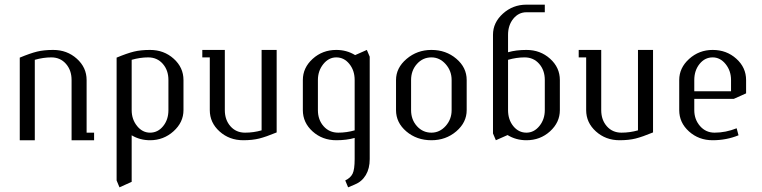

<svg xmlns="http://www.w3.org/2000/svg" viewBox="-20 -596 3239 816"><path d="M64 0V-351.1Q108.4 -369.6 137.5 -376.7Q166.5 -383.8 206.1 -383.8Q265.1 -383.8 306.6 -346.4Q348.1 -309.1 348.1 -255.9V-32.2H379.9V0H284.2V-255.9Q284.2 -297.4 260.3 -324.7Q236.3 -352.1 198.2 -352.1Q164.1 -352.1 127.9 -341.8V0Z M475.6 170.9V-351.1Q520 -369.6 549.1 -376.7Q578.1 -383.8 617.7 -383.8Q676.8 -383.8 718.3 -346.4Q759.8 -309.1 759.8 -255.9V-127.9Q759.8 -76.2 717.5 -38.1Q675.3 0 617.7 0Q574.7 0 539.6 -21V176.8L487.8 200.2ZM539.6 -127.9Q539.6 -88.9 562.5 -60.5Q585.4 -32.2 617.7 -32.2Q650.9 -32.2 673.3 -59.8Q695.8 -87.4 695.8 -127.9V-255.9Q695.8 -297.4 671.9 -324.7Q647.9 -352.1 609.9 -352.1Q575.7 -352.1 539.6 -341.8Z M839.8 -352.1V-383.8H935.5V-127.9Q935.5 -86.4 959.5 -59.3Q983.4 -32.2 1021.5 -32.2Q1057.6 -32.2 1091.8 -42V-383.8H1155.8V-33.2Q1110.8 -14.6 1081.8 -7.3Q1052.7 0 1013.7 0Q954.6 0 913.1 -37.4Q871.6 -74.7 871.6 -127.9V-352.1Z M1267.1 -127.9V-255.9Q1267.1 -308.1 1308.8 -345.9Q1350.6 -383.8 1409.2 -383.8Q1453.6 -383.8 1489.3 -361.8L1539.1 -383.8L1551.3 -355V80.1Q1551.3 120.1 1534.7 147.9Q1518.1 175.8 1488.3 188L1459.5 200.2L1447.3 170.9Q1469.7 160.2 1478.5 142.3Q1487.3 124.5 1487.3 80.1V-9.8Q1453.1 0 1409.2 0Q1350.1 0 1308.6 -37.4Q1267.1 -74.7 1267.1 -127.9ZM1331.1 -127.9Q1331.1 -86.9 1355.2 -59.6Q1379.4 -32.2 1417.5 -32.2Q1453.1 -32.2 1487.3 -42V-255.9Q1487.3 -296.4 1464.8 -324.2Q1442.4 -352.1 1409.2 -352.1Q1377 -352.1 1354 -323.5Q1331.1 -294.9 1331.1 -255.9Z M1663.1 -127.9V-255.9Q1663.1 -307.6 1708 -345.7Q1752.9 -383.8 1813.5 -383.8Q1875.5 -383.8 1919.4 -346.4Q1963.4 -309.1 1963.4 -255.9V-127.9Q1963.4 -75.7 1919.2 -37.8Q1875 0 1813.5 0Q1751 0 1707 -37.4Q1663.1 -74.7 1663.1 -127.9ZM1727.1 -127.9Q1727.1 -87.4 1752 -59.8Q1776.9 -32.2 1813.5 -32.2Q1848.6 -32.2 1874 -60.5Q1899.4 -88.9 1899.4 -127.9V-255.9Q1899.4 -294.9 1874 -323.5Q1848.6 -352.1 1813.5 -352.1Q1776.9 -352.1 1752 -324.2Q1727.1 -296.4 1727.1 -255.9Z M2075.2 -28.8V-448.2Q2075.2 -500 2117.4 -538.1Q2159.7 -576.2 2217.3 -576.2H2295.4V-543.9H2217.3Q2184.1 -543.9 2161.6 -516.4Q2139.2 -488.8 2139.2 -448.2V-374Q2173.3 -383.8 2217.3 -383.8Q2276.4 -383.8 2317.9 -346.4Q2359.4 -309.1 2359.4 -255.9V-127.9Q2359.4 -75.7 2317.6 -37.8Q2275.9 0 2217.3 0Q2172.9 0 2137.2 -22L2087.4 0ZM2139.2 -127.9Q2139.2 -87.4 2161.6 -59.8Q2184.1 -32.2 2217.3 -32.2Q2249.5 -32.2 2272.5 -60.5Q2295.4 -88.9 2295.4 -127.9V-255.9Q2295.4 -297.4 2271.5 -324.7Q2247.6 -352.1 2209.5 -352.1Q2175.3 -352.1 2139.2 -341.8Z M2439.5 -352.1V-383.8H2535.2V-127.9Q2535.2 -86.4 2559.1 -59.3Q2583 -32.2 2621.1 -32.2Q2657.2 -32.2 2691.4 -42V-383.8H2755.4V-33.2Q2710.4 -14.6 2681.4 -7.3Q2652.3 0 2613.3 0Q2554.2 0 2512.7 -37.4Q2471.2 -74.7 2471.2 -127.9V-352.1Z M2866.7 -127.9V-255.9Q2866.7 -307.6 2908.9 -345.7Q2951.2 -383.8 3008.8 -383.8Q3067.9 -383.8 3109.4 -346.4Q3150.9 -309.1 3150.9 -255.9V-199.2L3098.6 -175.8H2930.7V-127.9Q2930.7 -88.4 2955.1 -60.3Q2979.5 -32.2 3017.1 -32.2Q3064 -32.2 3110.8 -50.8L3118.7 -21Q3067.4 0 3008.8 0Q2949.7 0 2908.2 -37.4Q2866.7 -74.7 2866.7 -127.9ZM2930.7 -208H3086.9V-255.9Q3086.9 -294.9 3064 -323.5Q3041 -352.1 3008.8 -352.1Q2975.6 -352.1 2953.1 -324.2Q2930.7 -296.4 2930.7 -255.9Z"/></svg>

Font: Gawaa
Style: Regular
Weight: 400
Designer: T. Christopher White
Version: Version 1.0